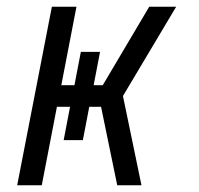

<svg xmlns="http://www.w3.org/2000/svg" viewBox="-20 -550 590 570"><path d="M400 0H328L280 -233H245L226 -134H169L188 -233H149L104 0H31L134 -530H207L162 -297H201L220 -396H277L258 -297H285L423 -530H503L345 -265Z"/></svg>

Font: Lode Term
Style: Italic
Weight: 400
Italic angle: -11°
Monospace: yes
Designer: Belleve Invis
Foundry: Belleve Invis
Version: Version 29.2.0